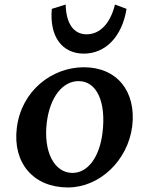

<svg xmlns="http://www.w3.org/2000/svg" viewBox="-20 -816 631 845"><path d="M279 9C418 9 543 -109 562 -261C580 -414 495 -520 349 -520C209 -520 74 -417 54 -253C35 -99 127 9 279 9ZM186 -278C200 -388 255 -459 326 -459C406 -459 448 -367 431 -231C418 -125 367 -55 299 -55C219 -55 170 -148 186 -278ZM208 -777C197 -654 254 -580 349 -580C444 -580 517 -654 537 -777L486 -796C465 -711 419 -665 361 -665C305 -665 271 -711 269 -796Z"/></svg>

Font: TPK Tissa Web SemiBold
Style: Italic
Weight: 600
Italic angle: -7°
Designer: Jacques Le Bailly, Suppakit Chalermlarp | Katatrad Co.,Ltd.
Foundry: Jacques Le Bailly, Cadson Demak Co.,Ltd.
Version: Version 5.000;Glyphs 3.1.2 (3151)